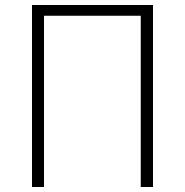

<svg xmlns="http://www.w3.org/2000/svg" viewBox="-20 -748 739 768"><path d="M108 0V-728H592V0H543V-685H156V0Z"/></svg>

Font: Noto Sans KR ExtraLight
Style: Regular
Weight: 250
Designer: Ryoko NISHIZUKA  (kana, bopomofo & ideographs); Paul D. Hunt (Latin, Greek & Cyrillic); Sandoll Communications , Soo-you
Foundry: Adobe
Version: Version 2.004-H2;hotconv 1.0.118;makeotfexe 2.5.65603